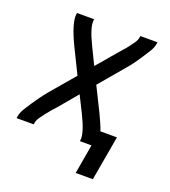

<svg xmlns="http://www.w3.org/2000/svg" viewBox="-129 -622 754 852"><g transform="rotate(20 248.0 -195.5)"><path d="M326 139 350 0H295L296 -5Q301 -37 263 -115L223 -195L150 -108Q139 -96 128.5 -84Q118 -72 108.5 -59.5Q99 -47 89.5 -33.5Q80 -20 78 -5L77 0H-4L-3 -5Q0 -26 11.5 -45Q23 -64 35.5 -82.5Q48 -101 61 -119Q74 -137 88 -154L186 -269L130 -383Q81 -484 88 -525L89 -530H170L169 -525Q164 -493 202 -415L241 -335L315 -422Q325 -434 336 -446Q347 -458 356.5 -470.5Q366 -483 375.5 -496.5Q385 -510 387 -525L388 -530H469L468 -525Q465 -504 453 -485Q441 -466 429 -447.5Q417 -429 404 -411Q391 -393 376 -376L278 -260L334 -147Q355 -104 366 -72H444L407 139Z"/></g></svg>

Font: Iosevka SS08
Style: Italic
Weight: 400
Italic angle: -10°
Monospace: yes
Designer: Belleve Invis
Foundry: Belleve Invis
Version: 2.1.0; ttfautohint (v1.8.2)